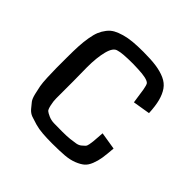

<svg xmlns="http://www.w3.org/2000/svg" viewBox="-148 -686 828 828"><g transform="rotate(45 266.5 -272.0)"><path d="M480 -381 401 -368 391 -436Q387 -459 382 -466Q369 -480 311 -482Q298 -483 281 -483Q215 -483 194 -476Q172 -472 161.5 -431.5Q151 -391 151 -332L152 -248Q152 -230 152 -199Q152 -159 152 -142.5Q152 -126 156.5 -105.5Q161 -85 166.5 -80Q172 -75 187.5 -68Q203 -61 221 -60.5Q239 -60 272 -60Q299 -60 318 -62Q337 -64 350.5 -66.5Q364 -69 372.5 -76Q381 -83 386 -88Q391 -93 393 -104.5Q395 -116 396 -124.5Q397 -133 398 -150Q399 -167 400 -178L480 -165Q477 -126 473.5 -103.5Q470 -81 461.5 -59.5Q453 -38 440 -27Q427 -16 404.5 -7Q382 2 352 4.5Q322 7 277 7Q245 7 219 5Q193 3 172 -3Q151 -9 135.5 -14.5Q120 -20 108 -34Q96 -48 88 -58.5Q80 -69 74.5 -92Q69 -115 66 -131Q63 -147 61.5 -180Q60 -213 60 -236Q60 -259 60 -302Q60 -341 61.5 -369.5Q63 -398 67.5 -424.5Q72 -451 79 -468Q86 -485 98 -500.5Q110 -516 125.5 -524.5Q141 -533 163.5 -539.5Q186 -546 213 -548.5Q240 -551 276 -551Q323 -551 354.5 -546.5Q386 -542 410.5 -531Q435 -520 449 -500Q463 -480 470.5 -451.5Q478 -423 480 -381Z"/></g></svg>

Font: Myanmar Chatu
Style: Regular
Weight: 400
Designer: Danh Hong
Foundry: Google Inc.
Version: Version 2.00 November 20, 2015